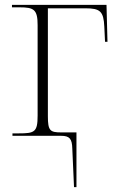

<svg xmlns="http://www.w3.org/2000/svg" viewBox="-20 -556 481 786"><path d="M276 53 283 210H293V-14H230C185 -14 176 -21 176 -80V-522H329C390 -522 404 -510 407 -447L410 -385H420L416 -536H29V-526H60C119 -526 134 -517 134 -453V-83C134 -15 122 -10 56 -10H31V0H230C265 0 275 12 276 53Z"/></svg>

Font: Noto Serif Display ExtraLight
Style: Regular
Weight: 200
Designer: Monotype Design Team
Foundry: Monotype Imaging Inc.
Version: Version 2.009